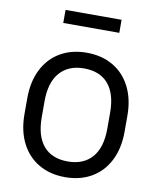

<svg xmlns="http://www.w3.org/2000/svg" viewBox="-98 -987 886 1073"><g transform="rotate(10 345.0 -450.5)"><path d="M629 -388V-298Q629 -203 593.5 -133.5Q558 -64 494 -27Q430 10 345 10Q260 10 196 -27Q132 -64 96.5 -133.5Q61 -203 61 -298V-388Q61 -483 96.5 -552.5Q132 -622 196 -659Q260 -696 345 -696Q430 -696 494 -659Q558 -622 593.5 -552.5Q629 -483 629 -388ZM159 -388V-298Q159 -191 206.5 -135Q254 -79 345 -79Q433 -79 482 -134.5Q531 -190 531 -298V-388Q531 -495 483.5 -551Q436 -607 345 -607Q257 -607 208 -551Q159 -495 159 -388ZM504 -837H186V-911H504Z"/></g></svg>

Font: Chivo
Style: Regular
Weight: 400
Designer: Hector Gatti
Foundry: Omnibus-Type
Version: Version 1.006; ttfautohint (v1.4.1)